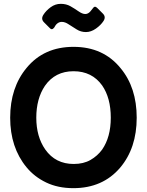

<svg xmlns="http://www.w3.org/2000/svg" viewBox="-20 -963 766 1000"><path d="M239 -817 209 -847Q192 -864 206 -886Q220 -908 244 -925.5Q268 -943 296.5 -943Q325 -943 347 -930.5Q369 -918 389 -904Q409 -890 424 -890Q439 -890 451 -904L463 -919Q473 -935 486 -922L516 -892Q533 -875 519 -853.5Q505 -832 479.5 -814Q454 -796 427.5 -796Q401 -796 379 -810L338 -836Q319 -849 302 -849Q277 -849 262 -819Q250 -804 239 -817ZM362 17Q282 17 220.5 -12.5Q159 -42 118 -92Q33 -195 33 -350Q33 -507 119 -610Q209 -719 363 -719Q518 -719 608 -608Q692 -507 692 -350Q692 -192 606 -90Q515 17 362 17ZM364 -109Q415 -109 451.5 -130Q488 -151 512 -184Q557 -249 557 -350Q557 -453 512 -518Q459 -592 363 -592Q267 -592 214 -516Q169 -449 169 -350Q169 -251 216 -184Q269 -109 364 -109Z"/></svg>

Font: Tsunagi Gothic Black
Style: Regular
Weight: 900
Designer: Yoshimichi Ohira
Foundry: Positype
Version: Version 1.001